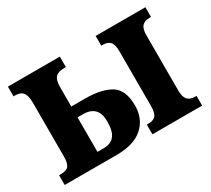

<svg xmlns="http://www.w3.org/2000/svg" viewBox="-109 -721 994 906"><g transform="rotate(-30 387.5 -268.0)"><path d="M12 -53H20Q52 -53 64 -67Q76 -81 76 -118V-411Q76 -450 63 -466.5Q50 -483 20 -483H12V-536H295V-479H285Q252 -479 238 -463.5Q224 -448 224 -412V-305H299Q388 -305 437.5 -275Q487 -245 487 -159Q487 -87 438.5 -43.5Q390 0 295 0H12ZM490 -53H499Q526 -53 538.5 -67Q551 -81 551 -118V-418Q551 -454 538 -468.5Q525 -483 499 -483H490V-536H761V-483H753Q726 -483 712.5 -468.5Q699 -454 699 -418V-118Q699 -83 712.5 -68Q726 -53 753 -53H761V0H490ZM257 -58Q297 -58 316.5 -82Q336 -106 336 -160Q336 -246 254 -246H224V-58Z"/></g></svg>

Font: Noto Serif CondExtraBold
Style: Regular
Weight: 800
Width: 3
Designer: Monotype Design Team
Foundry: Monotype Imaging Inc.
Version: Version 1.001